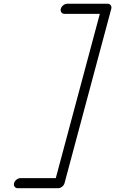

<svg xmlns="http://www.w3.org/2000/svg" viewBox="-20 -897 615 1025"><path d="M512.9 -823H324.5Q313.5 -823 307.6 -831.1Q301.8 -839.1 304.7 -850.1Q307.6 -861.1 317.7 -869Q327.9 -877 338.9 -877H554.2Q565.2 -877 571 -869Q576.9 -861.1 574 -850.1L324.5 80.8Q321.5 91.8 311.4 99.7Q301.3 107.7 290.3 107.7H75Q64 107.7 58.1 99.7Q52.2 91.8 55.2 80.8Q58.1 69.8 68.2 61.9Q78.4 54 89.4 54H277.8Z"/></svg>

Font: Tecnico
Style: FinoInclinado
Weight: 400
Italic angle: -15°
Version: Version 1.3